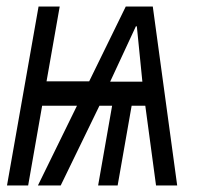

<svg xmlns="http://www.w3.org/2000/svg" viewBox="-20 -570 640 590"><path d="M98.5 -550H163.5L123 -320H254L366.5 -550H449.5L524.5 0H459.5L426.5 -245H384.5L341.5 0H281.5L324.5 -245H285.5L166.5 0H96.5L216.5 -245H109.5L66.5 0H1.5ZM417.5 -319 400.5 -489H397.5L318.5 -319Z"/></svg>

Font: JuliaMono
Style: Bold Italic
Weight: 700
Italic angle: -9°
Monospace: yes
Designer: cormullion
Foundry: corm
Version: Version 0.057; ttfautohint (v1.8.4)